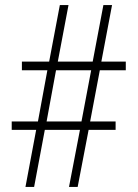

<svg xmlns="http://www.w3.org/2000/svg" viewBox="-20 -734 540 754"><path d="M80 0 122 -224H26V-257H129L166 -458H66V-492H173L215 -714H249L207 -492H344L386 -714H420L378 -492H474V-458H372L334 -257H434V-224H328L285 0H251L294 -224H156L114 0ZM163 -257H300L338 -458H200Z"/></svg>

Font: Noto Sans Malayalam ExtraCondensed ExtraLight
Style: Regular
Weight: 200
Width: 2
Designer: Jelle Bosma - Monotype Design Team
Foundry: Monotype Imaging Inc.
Version: Version 2.104; ttfautohint (v1.8.4.7-5d5b)